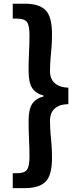

<svg xmlns="http://www.w3.org/2000/svg" viewBox="-20 -823 418 1016"><path d="M47.5 172.5V93.6H70.6Q109.6 93.6 122.8 74.9Q136 56.3 136 7.6Q136 -40.1 133.6 -85.1Q131.3 -130 131.3 -182.4Q131.3 -244.6 150.5 -273.6Q169.7 -302.6 210.8 -312.6V-317.4Q169.7 -328.1 150.5 -357Q131.3 -385.9 131.3 -447.5Q131.3 -501.5 133.6 -546.3Q136 -591.1 136 -638.3Q136 -688 122.8 -706.2Q109.6 -724.4 70.6 -724.4H47.5V-803.4H113.3Q186.5 -803.4 220.8 -769.4Q255.1 -735.5 255.1 -643.9Q255.1 -603.9 252.6 -572.4Q250.1 -540.9 247.3 -510.9Q244.6 -480.8 244.6 -443.9Q244.6 -423.4 253.2 -404.6Q261.9 -385.8 283.2 -373.2Q304.5 -360.6 341.7 -359V-271.9Q304.5 -271.2 283.2 -258.5Q261.9 -245.9 253.2 -227Q244.6 -208.1 244.6 -186.4Q244.6 -150 247.3 -119.9Q250.1 -89.8 252.6 -58.3Q255.1 -26.8 255.1 14.2Q255.1 104.8 220.8 138.6Q186.5 172.5 113.3 172.5Z"/></svg>

Font: Noto Sans KR Thin
Style: Regular
Weight: 100
Designer: Ryoko NISHIZUKA 西塚涼子 (kana, bopomofo & ideographs); Paul D. Hunt (Latin, Greek & Cyrillic); Sandoll Communications 산돌커뮤니
Foundry: Adobe
Version: Version 2.004-H2;hotconv 1.0.118;makeotfexe 2.5.65603